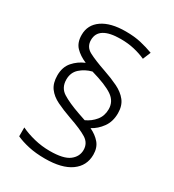

<svg xmlns="http://www.w3.org/2000/svg" viewBox="-184 -867 884 975"><g transform="rotate(30 258.0 -379.5)"><path d="M75 -395Q75 -444 102 -475Q129 -506 168 -522Q128 -539 103.5 -564.5Q79 -590 79 -635Q79 -694 128 -728Q177 -762 265 -762Q316 -762 354.5 -753Q393 -744 428 -731L409 -685Q378 -699 341.5 -707.5Q305 -716 262 -716Q133 -716 133 -636Q133 -596 168.5 -577Q204 -558 271 -535Q318 -519 356 -500.5Q394 -482 416 -454Q438 -426 438 -382Q438 -333 413.5 -299Q389 -265 355 -247Q391 -230 413 -204Q435 -178 435 -137Q435 -72 382.5 -34.5Q330 3 231 3Q177 3 134.5 -6.5Q92 -16 62 -30V-82Q97 -65 141.5 -54Q186 -43 233 -43Q313 -43 346.5 -68.5Q380 -94 380 -133Q380 -173 345.5 -194.5Q311 -216 238 -241Q190 -258 153 -276Q116 -294 95.5 -322Q75 -350 75 -395ZM125 -400Q125 -352 162 -328.5Q199 -305 268 -281L309 -267Q342 -282 364.5 -309.5Q387 -337 387 -376Q387 -422 347.5 -449Q308 -476 220 -501Q181 -491 153 -466Q125 -441 125 -400Z"/></g></svg>

Font: Noto Sans Cherokee Light
Style: Regular
Weight: 300
Designer: Monotype Design Team
Foundry: Monotype Imaging Inc.
Version: Version 2.001; ttfautohint (v1.8.4.7-5d5b)